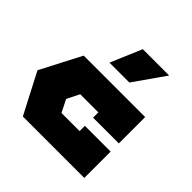

<svg xmlns="http://www.w3.org/2000/svg" viewBox="-200 -980 1160 1160"><g transform="rotate(45 380.0 -400.0)"><path d="M460 -180V-225H680V0H155L20 -260L155 -520H680V-295H460V-340H305L265 -260L305 -180ZM605 -800 465 -600H295L380 -800Z"/></g></svg>

Font: Imperial One
Style: Regular
Weight: 400
Designer: Jovanny Lemonad
Foundry: Jovanny Lemonad
Version: Version 1.000